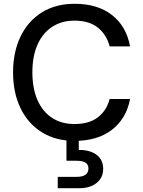

<svg xmlns="http://www.w3.org/2000/svg" viewBox="-20 -732 756 1014"><path d="M374 12Q274 12 201 -33.5Q128 -79 88.5 -160.5Q49 -242 49 -350Q49 -457 88.5 -539Q128 -621 201 -666.5Q274 -712 374 -712Q495 -712 571 -653Q647 -594 667 -487H559Q543 -549 497 -586Q451 -623 373 -623Q305 -623 255 -590Q205 -557 178 -496Q151 -435 151 -350Q151 -265 178 -203.5Q205 -142 255 -109.5Q305 -77 373 -77Q451 -77 497 -112.5Q543 -148 559 -209H667Q647 -105 571 -46.5Q495 12 374 12ZM285 262V202H384Q416 202 431.5 191Q447 180 447 158Q447 137 431.5 127Q416 117 384 117H331V-5H396V60Q432 59 461.5 70Q491 81 508 103.5Q525 126 525 160Q525 192 508.5 215Q492 238 464 250Q436 262 401 262Z"/></svg>

Font: DM Sans 9pt Medium
Style: Regular
Weight: 500
Version: Version 4.004;gftools[0.9.30]